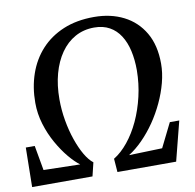

<svg xmlns="http://www.w3.org/2000/svg" viewBox="-85 -836 937 921"><g transform="rotate(-10 384.0 -376.0)"><path d="M-2 0 1 -192H44.5L66 -71L244 -67Q219.5 -85 191.8 -118.2Q164 -151.5 139 -195.8Q114 -240 98.5 -291Q83 -342 83 -395Q83 -470.5 105.5 -535.5Q128 -600.5 172.2 -649Q216.5 -697.5 281.5 -724.8Q346.5 -752 431 -752Q512.5 -752 575.2 -720.2Q638 -688.5 674 -627Q710 -565.5 710 -476Q710 -431 697.5 -383.5Q685 -336 663.2 -289.5Q641.5 -243 612.8 -201.2Q584 -159.5 550.8 -125.8Q517.5 -92 482.5 -70L644.5 -75L702.5 -192H748.5L699.5 0H413.5L408.5 -65.5Q445.5 -88 478.2 -128.5Q511 -169 535.8 -222.2Q560.5 -275.5 575 -337.5Q589.5 -399.5 590 -465Q590 -516.5 580.2 -559.8Q570.5 -603 550 -635Q529.5 -667 498 -684.5Q466.5 -702 423.5 -702Q372 -702 330.5 -679Q289 -656 260 -614.2Q231 -572.5 215.5 -516Q200 -459.5 200 -392Q200 -339.5 209 -288Q218 -236.5 233.5 -191.8Q249 -147 268.2 -114.2Q287.5 -81.5 308 -66L292 0Z"/></g></svg>

Font: Merriweather 60pt Medium
Style: Italic
Weight: 500
Italic angle: -7.8°
Version: Version 2.101